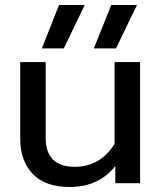

<svg xmlns="http://www.w3.org/2000/svg" viewBox="-20 -726 641 761"><path d="M146 -534.2 213.9 -706.1H315.9L232.9 -534.2ZM352.1 -534.2 420.9 -706.1H522.9L439.9 -534.2ZM255.9 15.1Q159.2 15.1 109.6 -36.9Q60.1 -88.9 60.1 -175.8V-480H161.1V-180.2Q161.1 -64.9 275.9 -64.9Q377.4 -64.9 434.1 -155.8V-480H535.2V0H437V-67.9Q372.1 15.1 255.9 15.1Z"/></svg>

Font: Prompt
Style: Regular
Weight: 400
Designer: Katatrad Team
Foundry: CadsonDemak
Version: Version 1.000;PS 001.000;hotconv 1.0.88;makeotf.lib2.5.64775